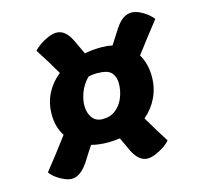

<svg xmlns="http://www.w3.org/2000/svg" viewBox="-95 -753 868 834"><g transform="rotate(-15 339.5 -335.5)"><path d="M129 -20Q115 -20 96 -28Q77 -36 60.5 -48.5Q44 -61 35 -74Q60 -105 87 -140Q114 -175 143 -214Q116 -256 116 -312Q116 -364 137.5 -406Q159 -448 197 -478Q178 -511 160 -540Q142 -569 124 -597Q134 -609 152 -621.5Q170 -634 190.5 -642.5Q211 -651 227 -651Q267 -651 293 -598Q301 -580 309 -564Q317 -548 324 -532Q361 -539 401 -539Q426 -539 449 -534Q459 -550 469.5 -566Q480 -582 490 -598Q524 -651 564 -651Q581 -651 599.5 -642.5Q618 -634 634 -621.5Q650 -609 658 -597Q634 -567 608 -533Q582 -499 553 -461Q579 -418 579 -359Q579 -309 558.5 -266Q538 -223 501 -192Q520 -159 538 -130Q556 -101 573 -74Q563 -61 544 -48.5Q525 -36 505 -28Q485 -20 470 -20Q431 -20 404 -74Q397 -90 389.5 -105.5Q382 -121 375 -136Q349 -132 321 -132Q281 -132 247 -141Q236 -125 225.5 -108Q215 -91 204 -74Q168 -20 129 -20ZM326 -236Q361 -236 385 -255.5Q409 -275 421 -305.5Q433 -336 433 -369Q433 -397 417 -416Q401 -435 352 -435Q343 -435 333.5 -434Q324 -433 313 -430Q287 -404 275 -372Q263 -340 263 -313Q263 -280 279 -258Q295 -236 326 -236Z"/></g></svg>

Font: Lemonada SemiBold
Style: Regular
Weight: 600
Designer: Mohamed Gaber (Arabic), Eduardo Tunni (Latin)
Foundry: Kief Type Foundry
Version: Version 4.005; ttfautohint (v1.8.3)